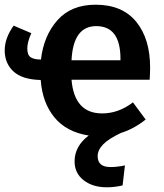

<svg xmlns="http://www.w3.org/2000/svg" viewBox="-20 -564 697 816"><path d="M434 232Q374 232 335.5 202Q297 172 297 122Q297 57 357 12Q262 -3 211 -65.5Q160 -128 153 -224Q74 -226 37 -260.5Q0 -295 0 -350Q0 -402 38 -455L113 -423Q96 -385 96 -358Q96 -330 110.5 -320.5Q125 -311 154 -311Q166 -413 224.5 -478.5Q283 -544 386 -544Q500 -544 559 -471.5Q618 -399 618 -277Q618 -253 616 -225H284Q296 -82 414 -82Q484 -82 545 -129L599 -56Q549 -16 494 1Q441 26 418 50Q395 74 395 100Q395 146 450 146Q477 146 511 139L501 224Q467 232 434 232ZM492 -308V-314Q492 -453 389 -453Q291 -453 284 -308Z"/></svg>

Font: Trujillo Medium
Style: Regular
Weight: 500
Designer: Fira Sans original fonts by bBox Type GmbH, Carrois Corporate GbR, & Edenspiekermann AG / Changes by Cristiano Sobral
Foundry: Fira Sans original fonts by bBox Type GmbH, Carrois Corporate GbR, & Edenspiekermann AG / Changes by Cristiano Sobral
Version: Version 4.301;October 17, 2021;FontCreator 14.0.0.2814 64-bi